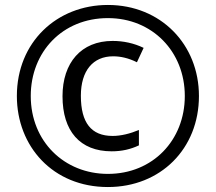

<svg xmlns="http://www.w3.org/2000/svg" viewBox="-20 -837 871 774"><path d="M415 -83C627 -83 782 -237 782 -450C782 -658 628 -817 415 -817C209 -817 48 -667 48 -450C48 -247 193 -83 415 -83ZM415 -136C239 -136 104 -267 104 -450C104 -628 232 -764 415 -764C594 -764 725 -629 725 -450C725 -272 596 -136 415 -136ZM430 -227C471 -227 506 -235 540 -251V-313C504 -298 467 -289 434 -289C348 -289 306 -342 306 -451C306 -552 355 -610 436 -610C466 -610 498 -603 532 -586L559 -644C520 -663 477 -672 434 -672C307 -672 232 -584 232 -449C232 -309 302 -227 430 -227Z"/></svg>

Font: Noto Sans Kannada UI Condensed
Style: Regular
Weight: 400
Width: 3
Designer: Jelle Bosma - Monotype Design Team
Foundry: Monotype Imaging Inc.
Version: Version 2.005